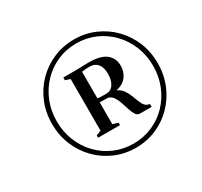

<svg xmlns="http://www.w3.org/2000/svg" viewBox="-170 -1133 1363 1297"><g transform="rotate(-30 511.5 -484.0)"><path d="M131.5 -485.5Q131.5 -574.5 163.2 -651Q195 -727.5 251.5 -784.8Q308 -842 383 -874.2Q458 -906.5 543.5 -906.5Q630 -906.5 704.8 -874.2Q779.5 -842 835.8 -784.8Q892 -727.5 923.8 -651Q955.5 -574.5 955.5 -485.5Q955.5 -396.5 923.8 -319.5Q892 -242.5 835.8 -184.8Q779.5 -127 704.8 -94.8Q630 -62.5 543.5 -62.5Q458 -62.5 383 -94.8Q308 -127 251.5 -184.8Q195 -242.5 163.2 -319.5Q131.5 -396.5 131.5 -485.5ZM168 -485Q168 -403 196.5 -332Q225 -261 276.2 -207.8Q327.5 -154.5 395.8 -124.8Q464 -95 543.5 -95Q623 -95 691.5 -124.8Q760 -154.5 811 -207.8Q862 -261 890.8 -332Q919.5 -403 919.5 -485.5Q919.5 -567.5 890.8 -638.2Q862 -709 811 -762.2Q760 -815.5 691.5 -845.5Q623 -875.5 543.5 -875.5Q464.5 -875.5 396.2 -845.5Q328 -815.5 276.8 -762.2Q225.5 -709 196.8 -638Q168 -567 168 -485ZM392.5 -282.5V-685.5L354.5 -698.5V-719.5H437Q459.5 -719.5 476.2 -720Q493 -720.5 510.8 -721.2Q528.5 -722 554.5 -722Q645.5 -722 688 -688Q730.5 -654 730.5 -594.5Q730.5 -548.5 704.2 -512.8Q678 -477 623 -464.5Q651.5 -451 667.8 -428Q684 -405 694 -379Q704 -353 713 -329.2Q722 -305.5 735.5 -289.8Q749 -274 772 -272.5V-249.5H681.5Q661.5 -249.5 649.8 -267.8Q638 -286 629.2 -313.5Q620.5 -341 611 -370Q601.5 -399 586.8 -421.2Q572 -443.5 547.5 -450L483.5 -451V-281.5L525.5 -268V-249.5H354.5V-268ZM483.5 -482.5Q490.5 -481 503 -480.2Q515.5 -479.5 529 -479.5Q542.5 -479.5 551 -479.5Q587.5 -479.5 608 -510.2Q628.5 -541 628.5 -590.5Q628.5 -641 606.5 -667.8Q584.5 -694.5 545 -694.5Q530 -694.5 515.2 -693.8Q500.5 -693 483.5 -690Z"/></g></svg>

Font: Merriweather 144pt SemiBold
Style: Italic
Weight: 600
Italic angle: -7.8°
Version: Version 2.101